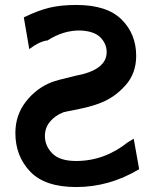

<svg xmlns="http://www.w3.org/2000/svg" viewBox="-20 -734 643 774"><path d="M42 -198Q42 -270 84.5 -324.5Q127 -379 189 -403Q210 -411 282 -428Q410 -451 410 -524Q410 -557 385.5 -582.5Q361 -608 306 -611Q236 -613 170 -570V-571Q137 -566 98 -536L76 -664Q134 -692 179.5 -703Q225 -714 288 -714Q411 -714 470 -655.5Q529 -597 529 -509Q529 -438 485.5 -389.5Q442 -341 385 -319Q365 -311 339 -304Q313 -297 279 -290.5Q245 -284 234 -281H235Q203 -269 182 -244Q161 -219 161 -186Q161 -146 191 -115.5Q221 -85 287 -85Q401 -85 496 -161Q517 -173 519 -175L541 -52Q421 20 287 20Q161 20 101.5 -42.5Q42 -105 42 -198Z"/></svg>

Font: Coval
Style: Bold
Weight: 700
Foundry: Context Ltd
Version: Version 001.000